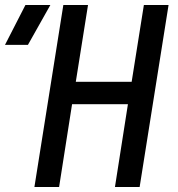

<svg xmlns="http://www.w3.org/2000/svg" viewBox="-93 -750 713 770"><path d="M-73 -570 9 -730H109L19 -570ZM45 0 161 -730H260L211 -422H435L484 -730H583L467 0H368L420 -332H196L144 0Z"/></svg>

Font: JetBrains Mono NL Medium
Style: Italic
Weight: 500
Italic angle: -9°
Monospace: yes
Designer: Philipp Nurullin, Konstantin Bulenkov
Foundry: JetBrains
Version: Version 2.305; ttfautohint (v1.8.4.7-5d5b)